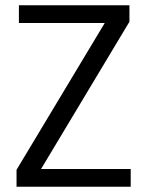

<svg xmlns="http://www.w3.org/2000/svg" viewBox="-20 -708 556 728"><path d="M42.7 0V-64.1L377.2 -620.9H51.7V-688H470.8V-625.6L135.6 -67.1H475.6V0Z"/></svg>

Font: Saira Thin SemiCondensed
Style: Regular
Weight: 100
Width: 4
Version: Version 1.101